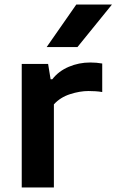

<svg xmlns="http://www.w3.org/2000/svg" viewBox="-20 -828 514 848"><path d="M76 0V-545.5H192.5L203.5 -478H211Q239 -514 283.8 -533Q328.5 -552 378.5 -552Q406 -552 431.5 -547.5V-421.5Q417.5 -424 401.8 -425Q386 -426 371 -426Q332.5 -426 289.2 -412Q246 -398 218 -367V0ZM186 -620 317 -808H474.5L322 -620Z"/></svg>

Font: Encode Sans Exp SmBold
Style: Regular
Weight: 600
Width: 7
Designer: Multiple Designers
Foundry: Impallari Type
Version: Version 3.002; ttfautohint (v1.8.3) -l 8 -r 50 -G 200 -x 14 